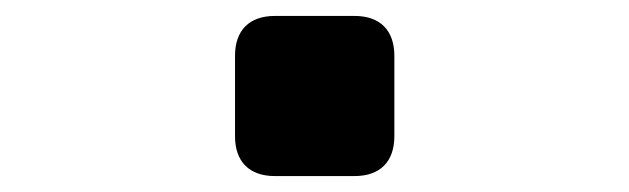

<svg xmlns="http://www.w3.org/2000/svg" viewBox="-20 -418 790 241"><path d="M325 -197H425C457 -197 475 -215 475 -247V-348C475 -380 457 -398 425 -398H325C293 -398 275 -380 275 -348V-247C275 -215 293 -197 325 -197Z"/></svg>

Font: コーポレート・ロゴ（ラウンド）ver3 Bold
Style: Regular
Weight: 700
Designer: [KANA_main] LOGOTYPE.JP [Source Han Sans] Ryoko NISHIZUKA 西塚涼子 (kana, bopomofo & ideographs); Paul D. Hunt (Latin, Greek
Version: Version 12.001;FEAKit 1.0